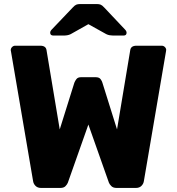

<svg xmlns="http://www.w3.org/2000/svg" viewBox="-20 -925 871 945"><path d="M182 0Q165 0 155 -10Q145 -20 143 -33L34 -672Q33 -675 33 -676.5Q33 -678 33 -679Q33 -687 39.5 -693.5Q46 -700 54 -700H178Q206 -700 209 -678L274 -288L346 -518Q349 -526 356 -535.5Q363 -545 379 -545H451Q468 -545 475 -535.5Q482 -526 484 -518L556 -288L621 -678Q624 -700 652 -700H776Q785 -700 791.5 -693.5Q798 -687 798 -679Q798 -678 797.5 -676.5Q797 -675 797 -672L688 -33Q686 -20 676 -10Q666 0 649 0H554Q537 0 528 -9Q519 -18 516 -26L415 -312L314 -26Q311 -18 302.5 -9Q294 0 277 0ZM243 -750Q227 -750 227 -764Q227 -772 235 -780L338 -888Q348 -899 355.5 -902Q363 -905 373 -905H458Q468 -905 475.5 -902Q483 -899 493 -888L595 -780Q603 -772 603 -764Q603 -750 588 -750H537Q529 -750 520 -751.5Q511 -753 503 -757L415 -806L328 -757Q320 -753 311 -751.5Q302 -750 293 -750Z"/></svg>

Font: DVN-Rubik
Style: Bold
Weight: 700
Designer: Hubert and Fischer
Foundry: Hubert & Fischer
Version: Version 2.102